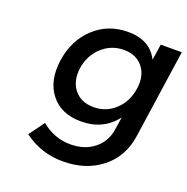

<svg xmlns="http://www.w3.org/2000/svg" viewBox="-130 -658 952 977"><g transform="rotate(20 346.0 -169.5)"><path d="M100.1 127 161.1 43.9Q231.4 102.1 318.8 102.1Q395 102.1 446.5 61Q498 20 507.8 -48.8L518.1 -116.2Q449.7 -25.9 329.1 -25.9Q221.2 -25.9 165.3 -97.2Q109.4 -168.5 126 -283.2Q142.6 -396 217.5 -465.8Q292.5 -535.6 397.9 -536.1Q519.5 -537.6 564.9 -445.8L578.1 -532.2H691.9L622.1 -51.8Q605.5 62.5 521 129.6Q436.5 196.8 311 196.8Q193.8 196.8 100.1 127ZM232.9 -279.8Q223.1 -207.5 259.8 -161.9Q296.4 -116.2 365.2 -116.2Q432.6 -116.2 481.4 -161.9Q530.3 -207.5 541 -279.8Q551.8 -352.1 515.6 -397.5Q479.5 -442.9 412.1 -442.9Q344.2 -442.9 294.2 -397.2Q244.1 -351.6 232.9 -279.8Z"/></g></svg>

Font: Trueno
Style: Italic
Weight: 400
Designer: Julieta Ulanovsky
Foundry: Julieta Ulanovsky
Version: Version 3.001b | FøM Fix